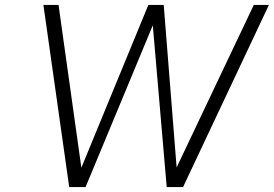

<svg xmlns="http://www.w3.org/2000/svg" viewBox="-20 -754 1104 774"><path d="M155 -734H216L308 -78L578 -734H640L692 -79L1003 -734H1064L718 0H652L596 -652L325 0H259Z"/></svg>

Font: Exo Light
Style: Italic
Weight: 300
Italic angle: -9°
Designer: Natanael Gama
Foundry: Natanael Gama
Version: Version 1.500; ttfautohint (v1.6)